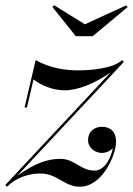

<svg xmlns="http://www.w3.org/2000/svg" viewBox="-64 -697 504 727"><path d="M257.5 -605 141 -677 134.5 -670.5 223 -560H287L419.5 -670.5L413.5 -676.5ZM29 -290H38L63 -396.5C89 -374.5 136 -355 180 -355C234 -355 297.5 -383 355 -423L-44 3.5H-43.5L-37.5 10C-5.5 -22 40.5 -40 88.5 -40C154.5 -40 178 10 239 10C323 10 375.5 -110 375.5 -160C375.5 -201 351.5 -217 321 -217C296 -217 269.5 -200.5 269.5 -166.5C269.5 -136 297 -118 321.5 -118C337 -118 353 -124.5 363.5 -136.5C356 -99.5 333.5 -51 293.5 -51C241.5 -51 218.5 -95.5 165 -95.5C119 -95.5 71 -81.5 1 -31L405 -462.5L398 -469.5C366 -437.5 278.5 -430.5 230.5 -430.5C184.5 -430.5 124.5 -439 71 -469.5Z"/></svg>

Font: Bodoni* 24pt
Style: Italic
Weight: 400
Italic angle: -13°
Version: Version 2.3